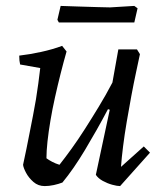

<svg xmlns="http://www.w3.org/2000/svg" viewBox="-20 -617 552 649"><path d="M131 12Q109 12 93 -2Q77 -16 68 -33Q59 -50 58 -60Q64 -87 69.5 -114.5Q75 -142 80.5 -170Q86 -198 91.5 -226Q97 -254 101.5 -281Q106 -308 109.5 -335Q113 -362 116 -387L48 -399Q45 -411 45 -429Q80 -433 119 -441.5Q158 -450 190 -462L205 -443Q195 -408 185 -368.5Q175 -329 166 -288.5Q157 -248 150.5 -209.5Q144 -171 140.5 -138.5Q137 -106 137 -82Q145 -76 156.5 -70Q168 -64 181 -60Q200 -84 222 -114.5Q244 -145 267 -181Q290 -217 314 -256.5Q338 -296 360 -338L380 -450H443L453 -434Q448 -410 440 -373Q432 -336 424 -293Q416 -250 408.5 -206Q401 -162 396 -122Q391 -82 389 -53L466 -122L487 -101L386 12Q376 12 359.5 7.5Q343 3 327.5 -5.5Q312 -14 304 -26L351 -246L345 -248Q326 -212 306.5 -177.5Q287 -143 267.5 -110.5Q248 -78 229 -50.5Q210 -23 191 0Q178 5 162 8.5Q146 12 131 12ZM179 -541 174 -550 185 -597Q209 -596 244 -595Q279 -594 310 -593Q341 -592 352 -592L434 -597L445 -589L434 -541Z"/></svg>

Font: Labrada
Style: Italic
Weight: 400
Italic angle: -7°
Designer: Mercedes Jáuregui
Foundry: Omnibus-Type Team
Version: Version 1.000